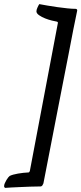

<svg xmlns="http://www.w3.org/2000/svg" viewBox="-78 -798 395 933"><path d="M133 93Q132 96 128.5 102Q125 108 118 108Q95 108 69.5 109Q44 110 20.5 111Q-3 112 -22.5 113Q-42 114 -53 115Q-55 113 -56.5 112Q-58 111 -58 106Q-58 100 -54.5 92Q-51 84 -46.5 76.5Q-42 69 -37.5 63.5Q-33 58 -31 57Q-17 50 9.5 45.5Q36 41 60 40Q63 40 64.5 37.5Q66 35 67 33L203 -685Q205 -691 198 -693Q191 -694 174.5 -698Q158 -702 141.5 -708.5Q125 -715 112 -724Q99 -733 99 -743Q99 -751 105 -763.5Q111 -776 113 -778Q129 -775 152 -771Q175 -767 200 -763.5Q225 -760 249 -757.5Q273 -755 290 -755Q293 -755 295.5 -752.5Q298 -750 297 -746Q289 -709 278 -653Q267 -597 254.5 -531Q242 -465 227.5 -393Q213 -321 200 -252Q169 -89 133 93Z"/></svg>

Font: Vermiglione SemiBold
Style: Italic
Weight: 600
Italic angle: -11°
Version: Version 1.000